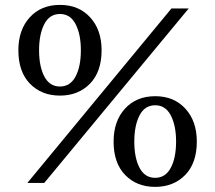

<svg xmlns="http://www.w3.org/2000/svg" viewBox="-20 -729 857 765"><path d="M384.8 -528.8Q384.8 -442.9 338.4 -395.5Q292 -348.1 218.8 -348.1Q145.5 -348.1 99.4 -395.5Q53.2 -442.9 53.2 -528.8Q53.2 -609.9 98.4 -659.7Q143.6 -709.5 219.2 -709.5Q293.9 -709.5 339.4 -659.7Q384.8 -609.9 384.8 -528.8ZM302.2 -528.8Q302.2 -592.3 281.2 -632.8Q260.3 -673.3 219.2 -673.3Q177.2 -673.3 156.5 -632.8Q135.7 -592.3 135.7 -528.8Q135.7 -463.9 156.7 -424.1Q177.7 -384.3 218.8 -384.3Q259.8 -384.3 281 -424.1Q302.2 -463.9 302.2 -528.8ZM764.2 -165Q764.2 -79.1 717.8 -31.7Q671.4 15.6 598.1 15.6Q524.9 15.6 478.8 -31.7Q432.6 -79.1 432.6 -165Q432.6 -246.1 477.8 -295.9Q522.9 -345.7 598.6 -345.7Q673.3 -345.7 718.8 -295.9Q764.2 -246.1 764.2 -165ZM681.6 -165Q681.6 -228.5 660.6 -269Q639.6 -309.6 598.6 -309.6Q556.6 -309.6 535.9 -269Q515.1 -228.5 515.1 -165Q515.1 -100.1 536.1 -60.3Q557.1 -20.5 598.1 -20.5Q639.2 -20.5 660.4 -60.3Q681.6 -100.1 681.6 -165ZM731.9 -695.3 156.2 0H88.9L663.1 -695.3Z"/></svg>

Font: UniBurma_GGSerif
Style: Book
Weight: 400
Designer: Victor San Kho Lin (for Burmese only and related typography optimization with it)
Foundry: http://www.unimm.org
Version: 2.0